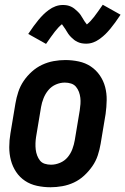

<svg xmlns="http://www.w3.org/2000/svg" viewBox="-20 -781 528 809"><path d="M193 8Q164 8 136 2Q108 -4 85.5 -19Q63 -34 48 -56.5Q33 -79 26 -105.5Q19 -132 19 -161Q19 -190 24 -219L45 -345Q49 -369 57 -393.5Q65 -418 79.5 -439.5Q94 -461 114 -479Q134 -497 157.5 -508Q181 -519 206 -523.5Q231 -528 255 -528Q284 -528 312 -522Q340 -516 362.5 -501Q385 -486 400.5 -463.5Q416 -441 423 -414.5Q430 -388 429.5 -359Q429 -330 425 -301L404 -175Q400 -151 392 -126.5Q384 -102 369 -80.5Q354 -59 334.5 -41Q315 -23 291.5 -12Q268 -1 242.5 3.5Q217 8 193 8ZM195 -87Q214 -87 233 -95Q252 -103 265 -118.5Q278 -134 285 -153Q292 -172 295 -190L316 -316Q318 -329 319 -342.5Q320 -356 318.5 -369Q317 -382 312.5 -394Q308 -406 300 -415.5Q292 -425 279.5 -429Q267 -433 253 -433Q234 -433 215.5 -425Q197 -417 184 -401.5Q171 -386 163.5 -367Q156 -348 153 -330L132 -204Q130 -191 129.5 -177.5Q129 -164 130.5 -151Q132 -138 136.5 -126Q141 -114 148.5 -104.5Q156 -95 168.5 -91Q181 -87 195 -87ZM174 -596 99 -638Q111 -656 121.5 -670.5Q132 -685 142 -697Q152 -709 162 -719Q172 -729 185.5 -739Q199 -749 214 -754.5Q229 -760 245 -760Q254 -760 262.5 -758.5Q271 -757 279.5 -753Q288 -749 294 -744Q300 -739 307 -732.5Q314 -726 319 -719Q324 -712 327.5 -705.5Q331 -699 336 -691.5Q341 -684 346 -678Q361 -690 376 -709.5Q391 -729 413 -761L488 -719Q476 -701 465.5 -686.5Q455 -672 445 -660Q435 -648 425 -638Q415 -628 401.5 -618Q388 -608 373.5 -602.5Q359 -597 343 -597Q334 -597 325 -598.5Q316 -600 307.5 -604Q299 -608 293 -612.5Q287 -617 280 -624Q273 -631 268 -638Q263 -645 259.5 -651.5Q256 -658 250 -666Q244 -674 241 -679Q226 -667 211 -647.5Q196 -628 174 -596Z"/></svg>

Font: Iosevka QP
Style: Bold Italic
Weight: 700
Italic angle: -9°
Designer: Belleve Invis
Foundry: Belleve Invis
Version: Version 20.0.0; ttfautohint (v1.8.4)